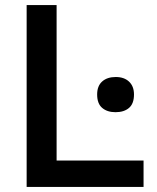

<svg xmlns="http://www.w3.org/2000/svg" viewBox="-20 -733 615 753"><path d="M84.5 0V-713H202V-103.5H543V0ZM433 -293Q400.5 -293 380.8 -309.8Q361 -326.5 361 -362.5Q361 -396 380.8 -413.5Q400.5 -431 434 -431Q467 -431 486.2 -412.8Q505.5 -394.5 505.5 -362.5Q505.5 -326.5 486 -309.8Q466.5 -293 433 -293Z"/></svg>

Font: Commissioner Medium
Style: Regular
Weight: 500
Designer: Kostas Bartsokas
Foundry: Kostas Bartsokas
Version: Version 1.000; ttfautohint (v1.8.3)